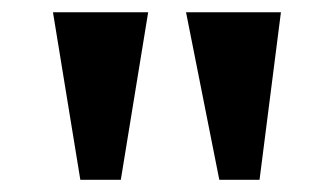

<svg xmlns="http://www.w3.org/2000/svg" viewBox="-20 -734 548 315"><path d="M178.2 -439H111.8L66.9 -713.9H223.1ZM405.8 -439H339.8L285.2 -713.9H440.9Z"/></svg>

Font: Koh Santepheap
Style: Bold
Weight: 700
Designer: Danh Hong
Version: Version 2.002; ttfautohint (v1.8.3)